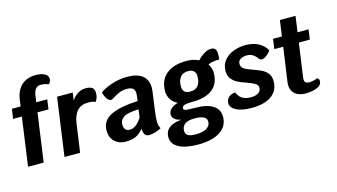

<svg xmlns="http://www.w3.org/2000/svg" viewBox="-105 -1171 3078 1756"><g transform="rotate(-15 1434.0 -292.5)"><path d="M428 -725Q428 -711 421.5 -698.5Q415 -686 406 -679Q373 -694 329 -694Q302 -694 285 -673Q268 -652 262 -613L253 -550H357L344 -458H240L176 0H28L92 -458H9L22 -550H105L114 -614Q126 -699 177 -745.5Q228 -792 311 -792Q366 -792 397 -774Q428 -756 428 -725Z M803 -492Q803 -478 802 -471Q800 -454 793 -438Q786 -422 777 -412Q766 -419 750.5 -422Q735 -425 708 -425Q644 -425 606.5 -385Q569 -345 558 -263L521 0H373L450 -550H598L588 -477Q614 -516 648.5 -536.5Q683 -557 722 -557Q764 -557 783.5 -541.5Q803 -526 803 -492Z M1283 -207Q1273 -138 1273 -98Q1273 -54 1290 -27Q1267 -13 1233.5 -3Q1200 7 1172 7Q1146 7 1133.5 -11.5Q1121 -30 1120 -68Q1090 -28 1050.5 -9Q1011 10 950 10Q889 10 848 -28Q807 -66 807 -134Q807 -226 893.5 -269.5Q980 -313 1151 -321L1158 -373Q1159 -380 1159 -392Q1159 -423 1141 -438.5Q1123 -454 1083 -454Q1044 -454 1010.5 -439.5Q977 -425 934 -398Q927 -394 920 -394Q901 -394 883.5 -418Q866 -442 856 -481Q896 -512 968 -536Q1040 -560 1116 -560Q1211 -560 1259.5 -520Q1308 -480 1308 -407Q1308 -385 1306 -373ZM1130 -171 1140 -246Q1039 -243 999.5 -218Q960 -193 960 -150Q960 -120 974 -103Q988 -86 1016 -86Q1076 -86 1130 -171Z M1970 -495Q1898 -495 1864 -476Q1891 -436 1891 -391Q1891 -289 1825 -236.5Q1759 -184 1631 -184Q1581 -184 1559.5 -177Q1538 -170 1535 -153Q1533 -141 1540.5 -135Q1548 -129 1570.5 -127Q1593 -125 1642 -125Q1753 -125 1811 -88Q1869 -51 1869 19Q1869 108 1794 157.5Q1719 207 1586 207Q1467 207 1402 171.5Q1337 136 1337 71Q1337 -37 1487 -52V-55Q1451 -62 1431 -80Q1411 -98 1411 -124Q1411 -153 1436 -176Q1461 -199 1502 -210Q1461 -230 1439 -264.5Q1417 -299 1417 -343Q1417 -446 1485 -503Q1553 -560 1676 -560Q1741 -560 1793 -535Q1823 -568 1857.5 -588.5Q1892 -609 1921 -609Q1949 -609 1961.5 -594Q1974 -579 1974 -544Q1974 -518 1970 -495ZM1739 -398Q1739 -466 1666 -466Q1619 -466 1593.5 -435Q1568 -404 1568 -348Q1568 -313 1585.5 -296.5Q1603 -280 1640 -280Q1689 -280 1714 -310Q1739 -340 1739 -398ZM1491 53Q1491 84 1514.5 97.5Q1538 111 1589 111Q1654 111 1690.5 89Q1727 67 1727 27Q1727 -33 1613 -33Q1491 -33 1491 53Z M1947 -87Q1947 -119 1970 -141.5Q1993 -164 2034 -166Q2049 -126 2080 -106Q2111 -86 2162 -86Q2210 -86 2234.5 -104Q2259 -122 2259 -151Q2259 -177 2235 -191.5Q2211 -206 2159 -225Q2108 -242 2076.5 -258Q2045 -274 2022 -303.5Q1999 -333 1999 -379Q1999 -436 2032 -477Q2065 -518 2119.5 -539Q2174 -560 2235 -560Q2308 -560 2359 -532Q2410 -504 2435 -457Q2418 -432 2393 -413.5Q2368 -395 2350 -395Q2340 -395 2333.5 -398.5Q2327 -402 2321 -410Q2306 -433 2282 -449.5Q2258 -466 2226 -466Q2187 -466 2163 -451Q2139 -436 2139 -408Q2139 -376 2165.5 -359Q2192 -342 2247 -324Q2295 -307 2326 -291.5Q2357 -276 2378.5 -248Q2400 -220 2400 -176Q2400 -87 2333.5 -38.5Q2267 10 2144 10Q2052 10 1999.5 -17Q1947 -44 1947 -87Z M2670 -144Q2668 -128 2668 -122Q2668 -99 2678.5 -89.5Q2689 -80 2713 -80Q2748 -80 2791 -97Q2809 -90 2809 -66Q2809 -43 2791 -26Q2773 -10 2735.5 0Q2698 10 2653 10Q2591 10 2554.5 -22Q2518 -54 2518 -108Q2518 -115 2520 -131L2566 -456H2482L2495 -550H2579L2600 -700H2748L2727 -550H2831L2818 -456H2714Z"/></g></svg>

Font: Krub
Style: Bold Italic
Weight: 700
Italic angle: -8°
Designer: Ekaluck Peanpanawate
Foundry: Cadson Demak Co.,Ltd.
Version: Version 1.000; ttfautohint (v1.6)